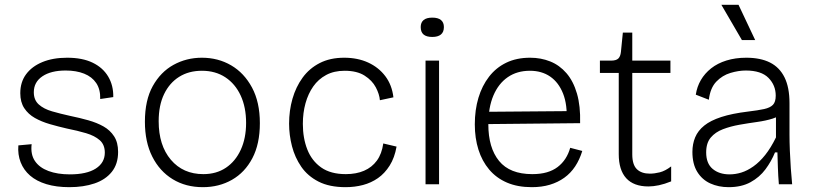

<svg xmlns="http://www.w3.org/2000/svg" viewBox="-20 -763 3372 795"><path d="M267 12Q213 12 172 -0.5Q131 -13 104.5 -36Q78 -59 65.5 -91Q53 -123 56 -161L111 -166Q106 -124 124.5 -96.5Q143 -69 180.5 -55Q218 -41 269 -41Q339 -41 376.5 -65Q414 -89 414 -131Q414 -164 393 -182.5Q372 -201 336.5 -211.5Q301 -222 256 -231Q221 -239 186.5 -249Q152 -259 124.5 -274.5Q97 -290 80.5 -315Q64 -340 64 -377Q64 -423 88 -455.5Q112 -488 155.5 -506Q199 -524 258 -524Q321 -524 363.5 -503.5Q406 -483 428 -446Q450 -409 449 -361L395 -353Q396 -393 378.5 -419Q361 -445 328.5 -458Q296 -471 252 -471Q191 -471 155.5 -447Q120 -423 120 -381Q120 -349 140.5 -330.5Q161 -312 195.5 -302Q230 -292 271 -283Q310 -275 345.5 -265Q381 -255 408.5 -239.5Q436 -224 452.5 -198.5Q469 -173 469 -134Q469 -84 443 -51.5Q417 -19 371.5 -3.5Q326 12 267 12Z M820 12Q749 12 695 -21Q641 -54 610.5 -114.5Q580 -175 580 -259Q580 -348 612.5 -406.5Q645 -465 698.5 -494.5Q752 -524 816 -524Q883 -524 937 -492.5Q991 -461 1023.5 -400.5Q1056 -340 1056 -253Q1056 -167 1025 -108Q994 -49 940.5 -18.5Q887 12 820 12ZM822 -42Q876 -42 915.5 -68.5Q955 -95 977 -143Q999 -191 999 -254Q999 -319 976.5 -367.5Q954 -416 913 -443Q872 -470 816 -470Q762 -470 722 -445Q682 -420 659.5 -373.5Q637 -327 637 -261Q637 -161 687.5 -101.5Q738 -42 822 -42Z M1411 12Q1344 12 1299 -11Q1254 -34 1227.5 -72.5Q1201 -111 1189 -157.5Q1177 -204 1177 -251Q1177 -305 1191 -354Q1205 -403 1233 -441.5Q1261 -480 1304 -502Q1347 -524 1405 -524Q1461 -524 1504.5 -504Q1548 -484 1575.5 -447.5Q1603 -411 1609 -360L1553 -348Q1551 -373 1536 -401.5Q1521 -430 1489.5 -450Q1458 -470 1407 -470Q1363 -470 1330.5 -452.5Q1298 -435 1277 -405Q1256 -375 1245 -335.5Q1234 -296 1234 -250Q1234 -191 1252.5 -144Q1271 -97 1310 -69.5Q1349 -42 1412 -42Q1455 -42 1487.5 -56Q1520 -70 1540.5 -98Q1561 -126 1567 -169L1622 -156Q1614 -110 1593.5 -77.5Q1573 -45 1545 -25.5Q1517 -6 1483 3Q1449 12 1411 12Z M1742 0V-512H1798V0ZM1770 -610Q1746 -610 1734 -620Q1722 -630 1722 -651Q1722 -670 1734 -680Q1746 -690 1770 -690Q1794 -690 1806 -680Q1818 -670 1818 -651Q1818 -630 1805.5 -620Q1793 -610 1770 -610Z M2182 12Q2123 12 2079 -7Q2035 -26 2005.5 -61Q1976 -96 1961 -143.5Q1946 -191 1946 -248Q1946 -308 1961 -358Q1976 -408 2005 -445.5Q2034 -483 2076.5 -503.5Q2119 -524 2175 -524Q2220 -524 2258.5 -508.5Q2297 -493 2325.5 -460Q2354 -427 2369 -375.5Q2384 -324 2382 -253L1979 -249V-300L2345 -303L2326 -260Q2330 -329 2311.5 -375.5Q2293 -422 2258 -446Q2223 -470 2174 -470Q2121 -470 2082.5 -443.5Q2044 -417 2023 -367.5Q2002 -318 2002 -248Q2002 -151 2046.5 -96.5Q2091 -42 2184 -42Q2218 -42 2244 -49.5Q2270 -57 2289 -71.5Q2308 -86 2321 -106Q2334 -126 2341 -151L2391 -138Q2380 -102 2361.5 -74Q2343 -46 2316.5 -27Q2290 -8 2256.5 2Q2223 12 2182 12Z M2665 9Q2604 9 2573 -25Q2542 -59 2542 -125V-461H2464V-512H2510Q2531 -512 2540 -520.5Q2549 -529 2551 -548L2559 -628H2598V-512H2756V-461H2598V-124Q2598 -81 2617 -62.5Q2636 -44 2671 -44Q2690 -44 2712 -49.5Q2734 -55 2759 -74V-12Q2732 -1 2708.5 4Q2685 9 2665 9Z M2997 12Q2955 12 2921 -3.5Q2887 -19 2867 -51.5Q2847 -84 2847 -134Q2847 -167 2858.5 -194.5Q2870 -222 2896 -243Q2922 -264 2966.5 -278.5Q3011 -293 3077 -301Q3119 -306 3144 -311.5Q3169 -317 3180.5 -329Q3192 -341 3192 -367Q3192 -410 3162 -440.5Q3132 -471 3068 -471Q3038 -471 3004.5 -461Q2971 -451 2946 -425Q2921 -399 2915 -350L2861 -371Q2866 -404 2882 -431.5Q2898 -459 2924.5 -480Q2951 -501 2988 -512.5Q3025 -524 3070 -524Q3129 -524 3168.5 -504Q3208 -484 3228.5 -442.5Q3249 -401 3249 -336V-205Q3249 -176 3250.5 -139Q3252 -102 3254.5 -65.5Q3257 -29 3260 0H3205Q3202 -36 3201 -68Q3200 -100 3199 -132H3189Q3174 -95 3149.5 -62Q3125 -29 3087.5 -8.5Q3050 12 2997 12ZM3001 -41Q3025 -41 3049.5 -48.5Q3074 -56 3099.5 -74Q3125 -92 3148.5 -121.5Q3172 -151 3193 -194V-304L3222 -299Q3208 -281 3179.5 -272Q3151 -263 3115 -258Q3079 -253 3042 -246.5Q3005 -240 2973.5 -228Q2942 -216 2923 -193.5Q2904 -171 2904 -132Q2904 -86 2931 -63.5Q2958 -41 3001 -41ZM3052 -597 2967 -743H3038L3107 -597Z"/></svg>

Font: Bricolage Grotesque 96pt ExtraBold ExtraLight
Style: Regular
Weight: 250
Version: Version 1.001;gftools[0.9.33.dev8+g029e19f]